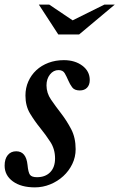

<svg xmlns="http://www.w3.org/2000/svg" viewBox="-33 -800 516 830"><path d="M77 -387Q77 -420 89.5 -448Q102 -476 124 -496.5Q146 -517 176.5 -528.5Q207 -540 243 -540Q291 -540 323 -516Q355 -492 355 -454Q355 -433 343.5 -421Q332 -409 312 -409Q289 -409 279 -422.5Q269 -436 262 -452.5Q255 -469 247 -483Q239 -497 220 -497Q198 -497 183 -478Q168 -459 168 -431Q168 -398 187.5 -369.5Q207 -341 231 -310Q255 -279 274.5 -242Q294 -205 294 -155Q294 -121 279.5 -91Q265 -61 240.5 -38.5Q216 -16 184 -3Q152 10 118 10Q58 10 22.5 -16Q-13 -42 -13 -84Q-13 -113 0.5 -129.5Q14 -146 37 -146Q80 -146 86 -87Q89 -55 96.5 -44.5Q104 -34 127 -34Q163 -34 184 -55.5Q205 -77 205 -115Q205 -155 185 -186Q165 -217 141 -246.5Q117 -276 97 -309Q77 -342 77 -387ZM219 -651 135 -780H180L281 -712L418 -780H463L309 -651Z"/></svg>

Font: SVN-Libre Baskerville
Style: Italic
Weight: 400
Italic angle: -14°
Designer: Pablo Impallari, Rodrigo Fuenzalida
Foundry: Pablo Impallari, Rodrigo Fuenzalida
Version: Version 1.000; ttfautohint (v1.8.4)